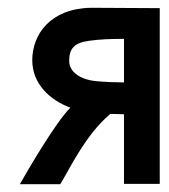

<svg xmlns="http://www.w3.org/2000/svg" viewBox="-20 -473 436 494"><path d="M31 1H135C156 -32 199 -126 264 -180C277 -180 289 -179 299 -179V0H391V-452L214 -453C109 -451 63 -384 63 -318C63 -257 109 -215 161 -196C123 -158 52 -36 31 1ZM158 -316C158 -348 171 -363 209 -368C236 -372 267 -373 299 -373V-261C276 -261 252 -262 230 -264C190 -267 158 -286 158 -316Z"/></svg>

Font: Rabbid Highway Sign II Hop
Style: Regular
Weight: 400
Foundry: Cannot Into Space Fonts
Version: Version 0.277